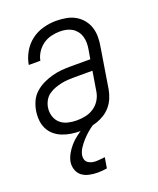

<svg xmlns="http://www.w3.org/2000/svg" viewBox="-140 -612 754 919"><g transform="rotate(-20 237.5 -152.5)"><path d="M188 8Q164 8 141 4.5Q118 1 96.5 -7.5Q75 -16 58 -30.5Q41 -45 31 -65.5Q21 -86 19 -109.5Q17 -133 21 -157Q25 -181 35.5 -203.5Q46 -226 65 -243Q84 -260 107 -271Q130 -282 154 -288.5Q178 -295 201.5 -297Q225 -299 248 -299H349L357 -345Q360 -362 360 -378.5Q360 -395 355.5 -410.5Q351 -426 341.5 -438.5Q332 -451 319 -459Q306 -467 290 -470.5Q274 -474 257 -474Q235 -474 212.5 -468.5Q190 -463 171 -449.5Q152 -436 139 -416Q126 -396 122 -374H63Q68 -406 85.5 -437Q103 -468 130.5 -489Q158 -510 191.5 -519Q225 -528 257 -528Q283 -528 308 -523.5Q333 -519 353.5 -507.5Q374 -496 389.5 -477.5Q405 -459 412.5 -436Q420 -413 420 -387.5Q420 -362 415 -336L382 -132Q378 -111 369.5 -90.5Q361 -70 347 -53Q333 -36 313.5 -23.5Q294 -11 273 -4Q252 3 230.5 5.5Q209 8 188 8ZM189 -46Q211 -46 233 -50.5Q255 -55 274.5 -67.5Q294 -80 306.5 -99.5Q319 -119 323 -141L340 -244H248Q232 -244 215 -243Q198 -242 181.5 -238.5Q165 -235 148 -229Q131 -223 116 -212.5Q101 -202 92 -186Q83 -170 80 -153Q76 -130 82.5 -108Q89 -86 105 -71.5Q121 -57 143.5 -51.5Q166 -46 189 -46ZM197 223Q176 223 155 218.5Q134 214 118.5 202.5Q103 191 96 171.5Q89 152 92 131Q96 110 107 90.5Q118 71 132.5 54.5Q147 38 165.5 24Q184 10 203 -2L214 -8H256L255 0Q238 11 223 24Q208 37 194 52.5Q180 68 169 85Q158 102 155 120Q153 131 156.5 141.5Q160 152 168.5 158Q177 164 187.5 166.5Q198 169 209 169Q220 169 231.5 167.5Q243 166 254 165L245 219Q233 221 221 222Q209 223 197 223Z"/></g></svg>

Font: Iosevka QP Light
Style: Italic
Weight: 300
Italic angle: -9°
Designer: Belleve Invis
Foundry: Belleve Invis
Version: Version 20.0.0; ttfautohint (v1.8.4)